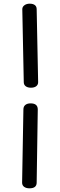

<svg xmlns="http://www.w3.org/2000/svg" viewBox="-20 -912 327 1042"><path d="M109 -466 101 -862Q101 -875 112.5 -883.5Q124 -892 141 -892Q159 -892 169 -884.5Q179 -877 179 -862L187 -466Q187 -452 176.5 -444Q166 -436 148 -436Q130 -436 119.5 -444Q109 -452 109 -466ZM100 79 107 -318Q107 -334 117.5 -342.5Q128 -351 146 -351Q185 -351 185 -318L179 79Q179 110 140 110Q122 110 111 102Q100 94 100 79Z"/></svg>

Font: Mali Medium
Style: Regular
Weight: 500
Version: Version 1.000; ttfautohint (v1.6)